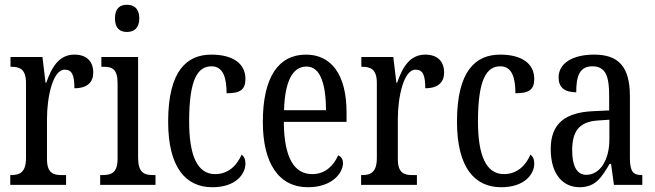

<svg xmlns="http://www.w3.org/2000/svg" viewBox="-20 -775 2745 805"><path d="M23 0H257V-41H238C204 -41 177 -49 177 -108V-276C177 -370 202 -483 251 -483C282 -483 292 -460 292 -405C347 -405 371 -431 371 -471C371 -516 345 -546 292 -546C227 -546 196 -492 174 -428H171L158 -536H24V-495H27C62 -495 89 -486 89 -427V-113C89 -50 61 -41 26 -41H23Z M512 -641C541 -641 564 -656 564 -698C564 -740 541 -755 512 -755C483 -755 462 -740 462 -698C462 -656 483 -641 512 -641ZM400 0H632V-41H622C583 -41 559 -52 559 -115V-536H405V-495H415C452 -495 473 -484 473 -425V-110C473 -51 448 -41 410 -41H400Z M870 10C971 10 1009 -47 1009 -89C1009 -108 1003 -119 993 -127C975 -84 939 -45 882 -45C807 -45 773 -123 773 -266C773 -445 810 -497 867 -497C917 -497 930 -446 930 -384C986 -384 1009 -398 1009 -444C1009 -509 956 -546 866 -546C764 -546 685 -479 685 -265C685 -70 761 10 870 10Z M1271 10C1373 10 1418 -50 1418 -91C1418 -109 1409 -119 1398 -124C1379 -81 1344 -45 1289 -45C1213 -45 1171 -114 1170 -264H1433V-304C1433 -462 1369 -546 1263 -546C1148 -546 1082 -452 1082 -264C1082 -90 1149 10 1271 10ZM1347 -313H1171C1174 -430 1205 -496 1265 -496C1324 -496 1346 -422 1347 -313Z M1494 0H1728V-41H1709C1675 -41 1648 -49 1648 -108V-276C1648 -370 1673 -483 1722 -483C1753 -483 1763 -460 1763 -405C1818 -405 1842 -431 1842 -471C1842 -516 1816 -546 1763 -546C1698 -546 1667 -492 1645 -428H1642L1629 -536H1495V-495H1498C1533 -495 1560 -486 1560 -427V-113C1560 -50 1532 -41 1497 -41H1494Z M2081 10C2182 10 2220 -47 2220 -89C2220 -108 2214 -119 2204 -127C2186 -84 2150 -45 2093 -45C2018 -45 1984 -123 1984 -266C1984 -445 2021 -497 2078 -497C2128 -497 2141 -446 2141 -384C2197 -384 2220 -398 2220 -444C2220 -509 2167 -546 2077 -546C1975 -546 1896 -479 1896 -265C1896 -70 1972 10 2081 10Z M2410 10C2477 10 2502 -31 2536 -88H2542L2554 0H2673V-41H2670C2634 -41 2621 -57 2621 -113V-372C2621 -499 2570 -546 2471 -546C2381 -546 2322 -510 2322 -450C2322 -409 2347 -388 2396 -388C2396 -453 2408 -497 2464 -497C2523 -497 2534 -448 2534 -373V-312L2469 -309C2348 -304 2289 -256 2289 -150C2289 -41 2343 10 2410 10ZM2438 -42C2397 -42 2379 -82 2379 -144C2379 -223 2406 -265 2489 -270L2535 -273V-191C2535 -106 2497 -42 2438 -42Z"/></svg>

Font: Noto Serif Georgian ExtraCondensed
Style: Regular
Weight: 400
Width: 2
Designer: Monotype Design Team, Akaki Razmadze
Foundry: Google LLC
Version: Version 2.003